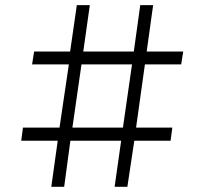

<svg xmlns="http://www.w3.org/2000/svg" viewBox="-20 -722 790 742"><path d="M203.1 -178.2H62L68.8 -229H210L246.1 -473.1H104L111.8 -522.9H251L276.9 -702.1H327.1L301.8 -522.9H497.1L522 -702.1H571.8L546.9 -522.9H688L680.2 -473.1H540L505.9 -229H646L639.2 -178.2H499L472.2 0H422.9L448.2 -178.2H252L228 0H178.2ZM455.1 -229 490.2 -473.1H294.9L259.8 -229Z"/></svg>

Font: Oakes Grotesk
Style: Light Italic
Weight: 300
Designer: Samuel Oakes
Foundry: Samuel Oakes
Version: Version 1.0 | wf-rip DC20170320